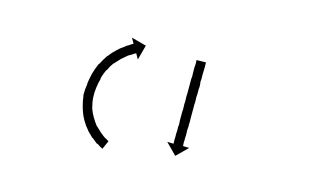

<svg xmlns="http://www.w3.org/2000/svg" viewBox="-41 -668 639 392"><g transform="rotate(-10 278.5 -471.5)"><path d="M148 -389Q148 -389 148 -389Q148 -389 148 -389Q148 -389 148 -389Q148 -389 148 -389Q146 -392 143 -397Q143 -397 142.5 -397Q142 -397 142 -397Q142 -397 142 -397Q142 -397 142 -397Q139 -403 136 -409Q136 -409 136 -409.5Q136 -410 136 -410Q136 -410 135.5 -410Q135 -410 135 -410Q132 -418 129 -426Q129 -426 129 -426.5Q129 -427 129 -427Q129 -427 129 -427Q129 -427 129 -427Q126 -437 125 -448Q125 -448 125 -448Q125 -448 125 -448Q125 -449 125 -449Q125 -449 125 -449Q124 -461 126 -473Q126 -473 126 -473Q126 -473 126 -474Q126 -474 126 -474Q126 -474 126 -474Q128 -487 132 -499Q132 -499 132 -499Q132 -499 132 -499Q132 -499 132 -499.5Q132 -500 132 -500Q137 -511 144 -521Q144 -521 144 -521Q144 -521 144 -521Q144 -522 144 -522Q144 -522 144 -522Q150 -531 157 -540Q157 -540 157 -540Q157 -540 157 -540Q157 -540 157 -540Q157 -540 157 -540Q165 -549 174 -557Q174 -557 174 -557Q174 -557 174 -557Q175 -557 175 -557Q175 -557 175 -557Q184 -564 194 -570Q194 -570 194 -570Q194 -570 194 -570Q194 -570 194.5 -570Q195 -570 195 -570Q204 -575 214 -578Q214 -578 214 -578Q214 -578 214 -578Q214 -578 214 -578Q214 -578 214 -578Q222 -581 230 -582Q230 -582 230 -582Q230 -582 230 -582Q230 -582 230 -582Q230 -582 230 -582Q236 -584 242 -584Q242 -584 242 -584Q242 -584 242 -584Q242 -584 242 -584Q242 -584 242 -584Q246 -585 249 -585Q249 -585 249 -585Q249 -585 249 -585Q249 -585 249 -585Q249 -585 249 -585Q250 -585 251 -585L250 -598L275 -577L254 -552L253 -565Q252 -565 251 -565Q251 -565 251 -565Q251 -565 251 -565Q251 -565 251 -565Q251 -565 251 -565Q248 -565 244 -564Q244 -564 244 -564Q244 -564 244 -564Q244 -564 244 -564Q244 -564 244 -564Q239 -564 234 -563Q234 -563 234 -563Q234 -563 234 -563Q234 -563 234 -563Q234 -563 234 -563Q227 -561 220 -559Q220 -559 220 -559Q220 -559 220 -559Q220 -559 220 -559Q220 -559 220 -559Q212 -556 203 -552Q203 -552 203.5 -552Q204 -552 204 -552Q204 -552 204 -552.5Q204 -553 204 -553Q195 -548 187 -541Q187 -541 187 -541Q187 -541 187 -541Q187 -542 187 -542Q187 -542 187 -542Q179 -535 172 -527Q172 -527 172 -527Q172 -527 172 -527Q173 -527 173 -527Q173 -527 173 -527Q166 -519 161 -511Q161 -511 161 -511Q161 -511 161 -511Q161 -511 161 -511Q161 -511 161 -511Q155 -502 151 -492Q151 -492 151 -492Q151 -492 151 -492Q151 -492 151 -492Q151 -492 151 -492Q147 -482 145 -470Q145 -470 145 -470.5Q145 -471 145 -471Q145 -471 145 -471Q145 -471 145 -471Q144 -460 145 -450Q145 -450 145 -450Q145 -450 145 -450Q145 -450 145 -450.5Q145 -451 145 -451Q146 -441 148 -432Q148 -432 148 -432Q148 -432 148 -432Q148 -432 148 -432.5Q148 -433 148 -433Q151 -425 154 -418Q154 -418 154 -418Q154 -418 154 -418Q154 -418 154 -418Q154 -418 154 -418Q157 -412 159 -408Q159 -408 159 -408Q159 -408 159 -408Q159 -408 159 -408Q159 -408 159 -408Q162 -404 164 -401Q164 -401 164 -401Q164 -401 164 -401Q164 -401 164 -401Q164 -401 164 -401Q165 -400 166 -398L151 -385Q150 -387 148 -389ZM389 -520Q388 -518 387 -515Q386 -513 385 -511Q384 -509 383 -507Q381 -503 378 -497Q377 -494 375.5 -491Q374 -488 372 -485Q371 -481 369.5 -477.5Q368 -474 366 -471Q364 -467 362.5 -463.5Q361 -460 359 -457Q357 -453 355.5 -449Q354 -445 352 -442Q350 -438 348.5 -434.5Q347 -431 345 -427Q343 -423 341.5 -419.5Q340 -416 338 -412Q337 -409 335 -405.5Q333 -402 332 -399Q330 -396 328.5 -393Q327 -390 326 -387Q324 -382 321 -377Q320 -374 317 -369Q316 -366 315 -364Q315 -363 314.5 -362.5Q314 -362 314 -362L326 -356L295 -345L284 -376L296 -370Q296 -371 297 -372Q297 -373 299 -377Q300 -379 301 -381Q302 -383 303 -385Q304 -388 305.5 -390.5Q307 -393 308 -395Q309 -398 310.5 -401Q312 -404 314 -407Q317 -415 320 -421Q322 -425 323.5 -428.5Q325 -432 327 -435Q329 -439 330.5 -443Q332 -447 334 -450Q336 -454 337.5 -458Q339 -462 341 -465Q343 -469 344.5 -472.5Q346 -476 348 -480Q351 -487 354 -493Q356 -496 357.5 -499Q359 -502 360 -505Q363 -511 365 -516Q367 -520 369 -523Q370 -526 371 -528Q372 -531 372 -530L390 -522Q390 -521 389 -520Z"/></g></svg>

Font: FRB American Cursive Just Arrows Black
Style: Bold Italic
Weight: 900
Italic angle: -25°
Version: Version 2.0;Modular Font Editor K font №1